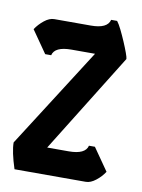

<svg xmlns="http://www.w3.org/2000/svg" viewBox="-72 -645 514 696"><g transform="rotate(10 185.0 -297.0)"><path d="M359.9 -463.9 132.8 -98.1H211.9Q272.9 -98.1 280.8 -130.9H302.7L359.9 -48.8Q347.7 -29.8 328.6 -14.9Q309.6 0 292 0H29.8Q9.8 -61.5 9.8 -95.2L244.6 -462.9H157.7Q96.7 -462.9 88.9 -430.2H66.9L9.8 -512.2Q22 -530.8 40.8 -545.9Q59.6 -561 77.6 -561H211.9Q272.5 -561 280.8 -594.2H302.7Q310.1 -585 319.6 -565.7Q329.1 -546.4 338.4 -524.7Q347.7 -502.9 353.8 -486.1Q359.9 -469.2 359.9 -463.9Z"/></g></svg>

Font: Bokor
Style: Regular
Weight: 400
Designer: Danh Hong
Foundry: Danh Hong
Version: Version 8.002; ttfautohint (v1.8.3)